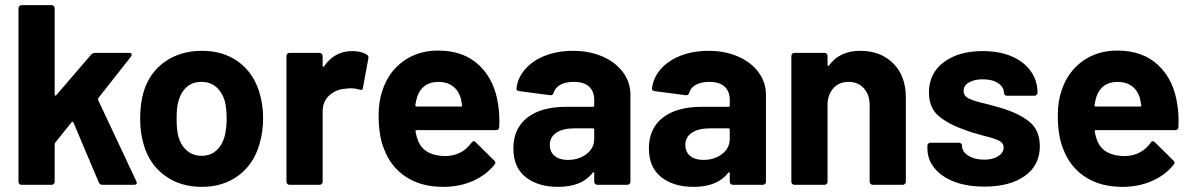

<svg xmlns="http://www.w3.org/2000/svg" viewBox="-20 -720 4646 748"><path d="M52 -12V-688Q52 -693 55.5 -696.5Q59 -700 64 -700H181Q186 -700 189.5 -696.5Q193 -693 193 -688V-351Q193 -348 195 -347.5Q197 -347 199 -349L335 -507Q342 -514 350 -514H483Q493 -514 493 -507Q493 -504 490 -499L363 -338Q361 -334 362 -331L511 -14Q513 -10 513 -8Q513 0 502 0H379Q369 0 365 -9L266 -243Q265 -245 262.5 -245.5Q260 -246 259 -244L195 -164Q193 -160 193 -158V-12Q193 -7 189.5 -3.5Q186 0 181 0H64Q59 0 55.5 -3.5Q52 -7 52 -12Z M540 -156Q526 -203 526 -258Q526 -317 540 -364Q563 -438 623 -480Q683 -522 767 -522Q849 -522 907 -480.5Q965 -439 989 -365Q1005 -315 1005 -260Q1005 -206 991 -159Q969 -81 909.5 -36.5Q850 8 766 8Q682 8 622 -36Q562 -80 540 -156ZM855 -188Q863 -220 863 -258Q863 -300 855 -329Q844 -363 821 -382Q798 -401 765 -401Q731 -401 708.5 -382Q686 -363 676 -329Q668 -305 668 -258Q668 -213 675 -188Q685 -153 708.5 -133Q732 -113 766 -113Q799 -113 822 -133Q845 -153 855 -188Z M1409 -507Q1417 -503 1415 -492L1394 -378Q1393 -366 1380 -371Q1365 -376 1345 -376Q1337 -376 1323 -374Q1287 -371 1262 -347.5Q1237 -324 1237 -285V-12Q1237 -7 1233.5 -3.5Q1230 0 1225 0H1108Q1103 0 1099.5 -3.5Q1096 -7 1096 -12V-502Q1096 -507 1099.5 -510.5Q1103 -514 1108 -514H1225Q1230 -514 1233.5 -510.5Q1237 -507 1237 -502V-464Q1237 -461 1239 -460Q1241 -459 1242 -461Q1283 -521 1352 -521Q1388 -521 1409 -507Z M1925 -225Q1924 -213 1912 -213H1603Q1597 -213 1599 -208Q1602 -188 1610 -168Q1636 -112 1716 -112Q1780 -113 1817 -164Q1821 -170 1826 -170Q1829 -170 1833 -166L1905 -95Q1910 -90 1910 -86Q1910 -84 1906 -78Q1873 -37 1821 -14.5Q1769 8 1707 8Q1621 8 1561.5 -31Q1502 -70 1476 -140Q1455 -190 1455 -271Q1455 -326 1470 -368Q1493 -439 1550.5 -481Q1608 -523 1687 -523Q1787 -523 1847.5 -465Q1908 -407 1921 -310Q1927 -272 1925 -225ZM1605 -342Q1601 -329 1598 -310Q1598 -305 1603 -305H1776Q1782 -305 1780 -310Q1775 -339 1775 -338Q1766 -368 1743.5 -384.5Q1721 -401 1688 -401Q1625 -401 1605 -342Z M2436 -351V-12Q2436 -7 2432.5 -3.5Q2429 0 2424 0H2307Q2302 0 2298.5 -3.5Q2295 -7 2295 -12V-45Q2295 -48 2293 -49Q2291 -50 2289 -47Q2247 8 2154 8Q2076 8 2028 -30Q1980 -68 1980 -142Q1980 -219 2034 -261.5Q2088 -304 2188 -304H2290Q2295 -304 2295 -309V-331Q2295 -364 2275 -382.5Q2255 -401 2215 -401Q2184 -401 2163.5 -390Q2143 -379 2137 -359Q2134 -348 2124 -349L2003 -365Q1991 -367 1992 -374Q1996 -416 2025.5 -450Q2055 -484 2103.5 -503Q2152 -522 2212 -522Q2277 -522 2328 -499.5Q2379 -477 2407.5 -438Q2436 -399 2436 -351ZM2295 -179V-215Q2295 -220 2290 -220H2218Q2173 -220 2147.5 -203Q2122 -186 2122 -155Q2122 -128 2141 -112.5Q2160 -97 2192 -97Q2235 -97 2265 -120Q2295 -143 2295 -179Z M2964 -351V-12Q2964 -7 2960.5 -3.5Q2957 0 2952 0H2835Q2830 0 2826.5 -3.5Q2823 -7 2823 -12V-45Q2823 -48 2821 -49Q2819 -50 2817 -47Q2775 8 2682 8Q2604 8 2556 -30Q2508 -68 2508 -142Q2508 -219 2562 -261.5Q2616 -304 2716 -304H2818Q2823 -304 2823 -309V-331Q2823 -364 2803 -382.5Q2783 -401 2743 -401Q2712 -401 2691.5 -390Q2671 -379 2665 -359Q2662 -348 2652 -349L2531 -365Q2519 -367 2520 -374Q2524 -416 2553.5 -450Q2583 -484 2631.5 -503Q2680 -522 2740 -522Q2805 -522 2856 -499.5Q2907 -477 2935.5 -438Q2964 -399 2964 -351ZM2823 -179V-215Q2823 -220 2818 -220H2746Q2701 -220 2675.5 -203Q2650 -186 2650 -155Q2650 -128 2669 -112.5Q2688 -97 2720 -97Q2763 -97 2793 -120Q2823 -143 2823 -179Z M3509 -340V-12Q3509 -7 3505.5 -3.5Q3502 0 3497 0H3380Q3375 0 3371.5 -3.5Q3368 -7 3368 -12V-311Q3368 -351 3345.5 -376Q3323 -401 3286 -401Q3249 -401 3226.5 -376Q3204 -351 3204 -311V-12Q3204 -7 3200.5 -3.5Q3197 0 3192 0H3075Q3070 0 3066.5 -3.5Q3063 -7 3063 -12V-502Q3063 -507 3066.5 -510.5Q3070 -514 3075 -514H3192Q3197 -514 3200.5 -510.5Q3204 -507 3204 -502V-467Q3204 -464 3206 -463Q3208 -462 3209 -464Q3250 -522 3331 -522Q3411 -522 3460 -473Q3509 -424 3509 -340Z M3593 -142V-152Q3593 -157 3596.5 -160.5Q3600 -164 3605 -164H3716Q3721 -164 3724.5 -160.5Q3728 -157 3728 -152V-151Q3728 -129 3752.5 -113.5Q3777 -98 3814 -98Q3848 -98 3869 -111.5Q3890 -125 3890 -145Q3890 -163 3872 -172Q3854 -181 3813 -191Q3766 -203 3739 -214Q3675 -236 3637 -268Q3599 -300 3599 -360Q3599 -434 3656.5 -477.5Q3714 -521 3809 -521Q3873 -521 3921 -500.5Q3969 -480 3995.5 -443Q4022 -406 4022 -359Q4022 -354 4018.5 -350.5Q4015 -347 4010 -347H3903Q3898 -347 3894.5 -350.5Q3891 -354 3891 -359Q3891 -381 3868.5 -396Q3846 -411 3809 -411Q3776 -411 3755 -399Q3734 -387 3734 -366Q3734 -346 3754.5 -336Q3775 -326 3823 -315Q3834 -312 3848 -308.5Q3862 -305 3878 -300Q3949 -279 3990 -246Q4031 -213 4031 -150Q4031 -76 3972.5 -34.5Q3914 7 3815 7Q3748 7 3698 -12Q3648 -31 3620.5 -65Q3593 -99 3593 -142Z M4571 -225Q4570 -213 4558 -213H4249Q4243 -213 4245 -208Q4248 -188 4256 -168Q4282 -112 4362 -112Q4426 -113 4463 -164Q4467 -170 4472 -170Q4475 -170 4479 -166L4551 -95Q4556 -90 4556 -86Q4556 -84 4552 -78Q4519 -37 4467 -14.5Q4415 8 4353 8Q4267 8 4207.5 -31Q4148 -70 4122 -140Q4101 -190 4101 -271Q4101 -326 4116 -368Q4139 -439 4196.5 -481Q4254 -523 4333 -523Q4433 -523 4493.5 -465Q4554 -407 4567 -310Q4573 -272 4571 -225ZM4251 -342Q4247 -329 4244 -310Q4244 -305 4249 -305H4422Q4428 -305 4426 -310Q4421 -339 4421 -338Q4412 -368 4389.5 -384.5Q4367 -401 4334 -401Q4271 -401 4251 -342Z"/></svg>

Font: Amber EN
Style: Bold
Weight: 700
Designer: Jeremy Tribby
Foundry: Tribby Type
Version: Version 1.408 November 24, 2021